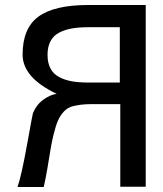

<svg xmlns="http://www.w3.org/2000/svg" viewBox="-20 -743 649 763"><path d="M331.1 -415H456.1V-634.8H331.1Q293.5 -634.8 265.6 -629.9Q237.8 -625 215.1 -613.3Q192.4 -601.6 180.7 -579.3Q168.9 -557.1 168.9 -524.9Q168.9 -492.7 180.7 -470.7Q192.4 -448.7 215.1 -436.8Q237.8 -424.8 265.6 -419.9Q293.5 -415 331.1 -415ZM51.8 0H49.8Q65.4 -45.9 87.4 -167.7Q109.4 -289.6 110.8 -293Q124 -326.2 151.6 -346.4Q179.2 -366.7 205.1 -370.1Q69.8 -434.6 69.8 -525.9Q69.8 -631.3 133.1 -677.2Q196.3 -723.1 330.1 -723.1H559.1V-1H458V-329.1H338.9Q301.8 -329.1 269 -320.8Q249 -315.9 233.9 -299.8Q218.8 -283.7 210 -262.9Q201.2 -242.2 193.1 -209.2Q185.1 -176.3 180.4 -147Q175.8 -117.7 168.5 -74.7Q161.1 -31.7 153.8 0Z"/></svg>

Font: Perun
Style: Regular
Weight: 400
Version: Version 1.0000